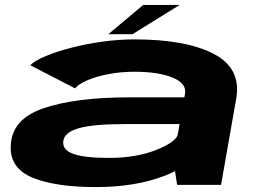

<svg xmlns="http://www.w3.org/2000/svg" viewBox="-20 -751 1068 780"><path d="M699.5 0 691 -56Q672.5 -46 650.5 -37.5Q531 9 370 9Q208 9 115 -28.2Q22 -65.5 23.5 -153.5Q24.5 -265.5 154.8 -310.5Q285 -355.5 504 -355.5H729L731.5 -370Q739 -412 681 -435.8Q623 -459.5 527 -459.5Q470 -459.5 419.8 -449.8Q369.5 -440 334 -424.5Q298.5 -409 285 -392L103 -486Q121.5 -504.5 165.5 -523Q209.5 -541.5 269.5 -557Q329.5 -572.5 396.2 -581.8Q463 -591 526 -591Q735 -591 848.2 -532.2Q961.5 -473.5 939.5 -349.5L878 0ZM702 -203.5 709.5 -247H491Q358.5 -247 299.8 -230Q241 -213 237 -177Q233 -142 278 -125.8Q323 -109.5 422 -109.5Q533 -109.5 615 -142Q694 -174 702 -203.5ZM420 -612 562 -731H710L518 -612Z"/></svg>

Font: Anybody UltraExpanded Regular
Style: Bold Italic
Weight: 700
Width: 9
Italic angle: -10°
Designer: Tyler Finck
Foundry: Etcetera Type Company
Version: Version 1.010; ttfautohint (v1.8.3) -l 8 -r 50 -G 200 -x 14 